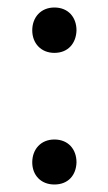

<svg xmlns="http://www.w3.org/2000/svg" viewBox="-20 -481 289 512"><path d="M66 -400C66 -366 89 -340 125 -340C162 -340 183 -366 184 -400C184 -435 162 -461 125 -461C89 -461 66 -435 66 -400ZM66 -48C66 -14 89 11 125 11C162 11 183 -14 184 -48C184 -83 162 -109 125 -109C89 -109 66 -83 66 -48Z"/></svg>

Font: erewhon
Style: Regular
Weight: 400
Version: Version 1.0.0